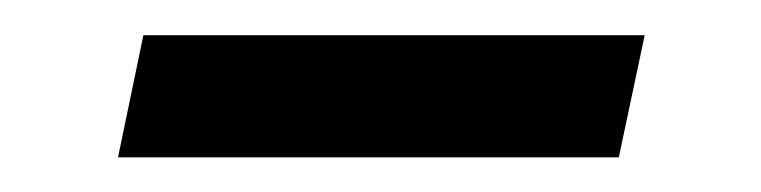

<svg xmlns="http://www.w3.org/2000/svg" viewBox="-20 -317 432 109"><path d="M47 -227.7 61.4 -297H346L331.3 -227.7Z"/></svg>

Font: Mona Sans
Style: Italic
Weight: 200
Italic angle: -11.6951°
Designer: Deni Anggara
Foundry: GitHub
Version: Version 2.000